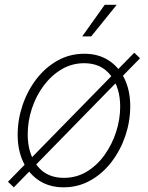

<svg xmlns="http://www.w3.org/2000/svg" viewBox="-20 -781 625 812"><path d="M249 11.2Q189.5 11.2 145.8 -17.1Q102.1 -45.4 78.4 -95.5Q54.7 -145.5 54.7 -211.4Q54.7 -274.4 75.2 -335.4Q95.7 -396.5 133.3 -445.8Q170.9 -495.1 222.7 -524.4Q274.4 -553.7 336.9 -553.7Q396 -553.7 439.5 -525.6Q482.9 -497.6 506.8 -447.5Q530.8 -397.5 530.8 -331.5Q530.8 -268.1 510.3 -207Q489.7 -146 452.1 -96.7Q414.6 -47.4 362.8 -18.1Q311 11.2 249 11.2ZM250 -28.8Q303.7 -28.8 347.4 -55.4Q391.1 -82 422.6 -126.2Q454.1 -170.4 471.2 -223.6Q488.3 -276.9 488.3 -330.1Q488.3 -409.7 448.5 -461.7Q408.7 -513.7 335.9 -513.7Q284.2 -513.7 240.5 -487.8Q196.8 -461.9 164.6 -418.5Q132.3 -375 114.7 -321.5Q97.2 -268.1 97.2 -212.4Q97.2 -132.3 137 -80.6Q176.8 -28.8 250 -28.8ZM38.6 11.2 13.7 -12.2 547.9 -558.1 572.3 -534.7ZM327.6 -627 422.9 -760.7H473.6L365.7 -627Z"/></svg>

Font: Inter Extra Light
Style: Italic
Weight: 200
Italic angle: -9.39999°
Designer: Rasmus Andersson
Foundry: rsms
Version: Version 4.000;git-3c8e0fc